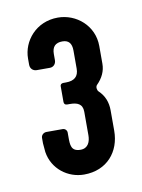

<svg xmlns="http://www.w3.org/2000/svg" viewBox="-57 -712 364 491"><g transform="rotate(-10 125.5 -466.5)"><path d="M218 -360V-413C218 -434 211 -452 196 -466C192 -470 191 -479 195 -483C210 -498 218 -515 218 -534V-580C218 -633 174 -670 126 -670C69 -670 33 -625 33 -580V-564C33 -554 40 -547 50 -547H84C93 -547 100 -554 100 -564V-580C100 -599 109 -608 127 -608C143 -608 151 -599 151 -580V-533C151 -513 140 -503 118 -503H111C106 -503 103 -500 103 -496V-455C103 -450 106 -447 111 -447H118C137 -447 151 -442 151 -421V-360C151 -344 145 -327 125 -327C100 -327 100 -344 100 -365V-376C100 -382 95 -387 89 -387H47C39 -387 33 -381 33 -374V-360L35 -337C42 -292 81 -263 123 -263C183 -263 218 -306 218 -360Z"/></g></svg>

Font: DIN Rundschrift
Style: Eng
Weight: 400
Width: 3
Version: Version 1.027